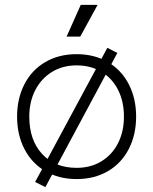

<svg xmlns="http://www.w3.org/2000/svg" viewBox="-20 -720 628 787"><path d="M50 -242Q50 -316 80 -374.5Q110 -433 165.5 -465.5Q221 -498 294 -498Q367 -498 422.5 -465.5Q478 -433 508 -374.5Q538 -316 538 -242Q538 -168 508 -109.5Q478 -51 422.5 -18.5Q367 14 294 14Q221 14 165.5 -18.5Q110 -51 80 -109.5Q50 -168 50 -242ZM100 -242Q100 -146 152.5 -89Q205 -32 294 -32Q352 -32 396 -59Q440 -86 464 -133.5Q488 -181 488 -242Q488 -304 464 -351.5Q440 -399 396 -425.5Q352 -452 294 -452Q236 -452 192 -424.5Q148 -397 124 -349.5Q100 -302 100 -242ZM461 -503 166 47 124 26 420 -524ZM380 -700 309 -570H253L311 -700Z"/></svg>

Font: Space Grotesk Variable
Style: Regular
Weight: 400
Designer: Florian Karsten (Space Grotesk), Colophon Foundry (Space Mono)
Foundry: Florian Karsten
Version: Version 1.106